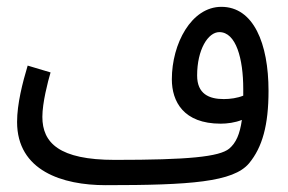

<svg xmlns="http://www.w3.org/2000/svg" viewBox="-20 -521 844 562"><path d="M289 21H290C537 21 663 12 709 -43C748 -90 766 -155 766 -255C766 -394 722 -501 628 -501C540 -501 483 -393 483 -289C483 -224 517 -159 626 -159C645 -159 668 -162 688 -170C682 -128 671 -103 651 -86C622 -62 531 -53 316 -53C153 -53 104 -103 104 -179C104 -220 120 -282 128 -309L61 -329C46 -279 30 -217 30 -164C30 -21 163 21 289 21ZM557 -300C557 -376 589 -427 622 -427C671 -427 692 -349 692 -261C692 -254 692 -247 692 -241C675 -234 654 -231 635 -231C592 -231 557 -246 557 -300Z"/></svg>

Font: Noto Sans Arabic ExtCond
Style: Regular
Weight: 400
Width: 2
Designer: Monotype Design Team, Nadine Chahine, Nizar Qandah and Khaled Hosny
Foundry: Monotype Imaging Inc.
Version: Version 2.012